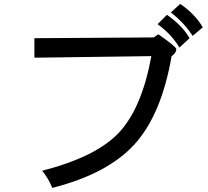

<svg xmlns="http://www.w3.org/2000/svg" viewBox="-20 -875 1040 962"><path d="M996.1 -738.3 945.3 -695.3Q902.3 -761.7 835.9 -812.5L882.8 -855.5Q957 -804.7 996.1 -738.3ZM929.7 -683.6 878.9 -636.7Q839.8 -703.1 769.5 -753.9L816.4 -800.8Q894.5 -746.1 929.7 -683.6ZM839.8 -593.8Q789.1 -300.8 654.3 -152.3Q519.5 -3.9 242.2 66.4Q222.7 19.5 191.4 -19.5Q464.8 -89.8 578.1 -212.9Q691.4 -335.9 738.3 -593.8L152.3 -585.9V-683.6L750 -687.5L773.4 -703.1Q863.3 -640.6 863.3 -628.9Q863.3 -609.4 839.8 -593.8Z"/></svg>

Font: WenQuanYi Micro Hei Mono
Style: Regular
Weight: 400
Foundry: Ascender Corporation
Version: Version 0.2.0-beta